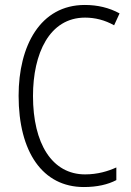

<svg xmlns="http://www.w3.org/2000/svg" viewBox="-20 -744 528 774"><path d="M323 -673C363 -673 403 -663 440 -642L462 -690C420 -713 373 -724 322 -724C142 -724 55 -559 55 -358C55 -131 152 10 318 10C371 10 415 0 449 -18V-69C416 -54 374 -41 323 -41C190 -41 113 -165 113 -357C113 -528 179 -673 323 -673Z"/></svg>

Font: Noto Sans Devanagari Condensed Light
Style: Regular
Weight: 300
Width: 3
Designer: Jelle Bosma - Monotype Design Team
Foundry: Monotype Imaging Inc.
Version: Version 2.004